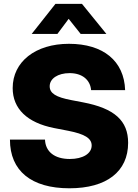

<svg xmlns="http://www.w3.org/2000/svg" viewBox="-20 -967 718 998"><path d="M340.8 11.7C534.2 11.7 646 -75.2 646 -224.6C646 -339.4 575.7 -403.8 411.1 -435.1L350.1 -446.8C271.5 -461.9 238.3 -481.4 238.3 -518.6C238.3 -558.6 280.8 -586.9 341.8 -586.9C406.2 -586.9 448.7 -553.2 453.6 -498.5H630.4C625.5 -649.9 517.1 -739.3 338.4 -739.3C164.1 -739.3 45.9 -646 45.9 -509.3C45.9 -402.3 120.6 -329.1 261.7 -301.3L335 -287.1C419.4 -270.5 456.5 -248.5 456.5 -210.9C456.5 -168.9 411.1 -140.6 342.8 -140.6C264.6 -140.6 216.3 -177.7 213.9 -241.2H31.7C31.7 -79.1 142.6 11.7 340.8 11.7ZM278.3 -790.5 336.9 -869.1 399.4 -790.5H532.7V-791L406.2 -946.8H268.1L145 -791V-790.5Z"/></svg>

Font: Raveo Display Display ExtraBold
Style: Regular
Weight: 800
Designer: Jakub Foglar, Rasmus Andersson (Inter)
Foundry: Jakubfoglar.com
Version: Version 1.100;Glyphs 3.2.3 (3260)